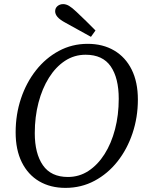

<svg xmlns="http://www.w3.org/2000/svg" viewBox="-20 -898 709 933"><path d="M298 15Q225 15 170.5 -17Q116 -49 86 -109.5Q56 -170 56 -255Q56 -342 82 -419.5Q108 -497 155 -556.5Q202 -616 266 -650.5Q330 -685 406 -685Q480 -685 535 -652.5Q590 -620 620 -559.5Q650 -499 650 -414Q650 -328 624 -250.5Q598 -173 551 -113.5Q504 -54 439.5 -19.5Q375 15 298 15ZM310 -38Q365 -38 410 -67.5Q455 -97 488 -149Q521 -201 539 -270Q557 -339 557 -418Q557 -519 518 -575.5Q479 -632 396 -632Q341 -632 296 -602.5Q251 -573 218 -520.5Q185 -468 167 -399Q149 -330 149 -251Q149 -152 188.5 -95Q228 -38 310 -38ZM444 -750 422 -719Q391 -736 360.5 -753Q330 -770 299 -787Q271 -802 259.5 -815.5Q248 -829 248 -843Q248 -859 259.5 -868.5Q271 -878 287 -878Q301 -878 315.5 -869.5Q330 -861 351 -841Q375 -818 398.5 -795.5Q422 -773 444 -750Z"/></svg>

Font: Source Serif 4 SmText
Style: Italic
Weight: 400
Italic angle: -12°
Designer: Frank Grießhammer
Foundry: Adobe
Version: Version 4.005;hotconv 1.1.0;makeotfexe 2.6.0